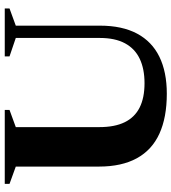

<svg xmlns="http://www.w3.org/2000/svg" viewBox="24 -750 738 827"><g transform="rotate(-90 393.5 -336.0)"><path d="M644 -275.5V-637.5L564.5 -664.5V-685H771V-664.5L697 -637.5V-275Q697 -179.5 662.8 -115.2Q628.5 -51 563 -19Q497.5 13 404 13Q301.5 13 231.5 -19Q161.5 -51 125.8 -116.2Q90 -181.5 90 -279V-637.5L15.5 -664.5V-685H334V-664.5L260 -637.5V-277.5Q260 -211.5 281 -168.5Q302 -125.5 344 -104.2Q386 -83 449 -83Q511 -83 554.5 -103.8Q598 -124.5 621 -167.2Q644 -210 644 -275.5Z"/></g></svg>

Font: Newsreader 36pt
Style: Bold
Weight: 700
Designer: Hugues Gentile
Foundry: Production Type
Version: Version 1.003